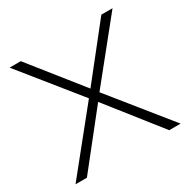

<svg xmlns="http://www.w3.org/2000/svg" viewBox="-132 -684 795 806"><g transform="rotate(-30 265.0 -281.0)"><path d="M514.6 -562.5H460.4L265.6 -316.7L69.8 -562.5H15.6L239.6 -284.4L10.4 0H65.6L265.6 -252.1L464.6 0H519.8L290.6 -284.4Z"/></g></svg>

Font: Manrope Thin
Style: Regular
Weight: 100
Width: 4
Designer: Michael Sharanda
Foundry: Michael Sharanda
Version: Version 2.000;PS 002.000;hotconv 1.0.88;makeotf.lib2.5.64775